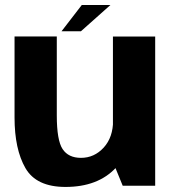

<svg xmlns="http://www.w3.org/2000/svg" viewBox="-20 -738 693 763"><path d="M467.6 0H596.7V-592.7H428.8V-94.7ZM205.7 -593H37.8V-271.2Q37.8 -145.1 81 -70.1Q124.2 4.9 240.2 4.9Q369.3 4.9 440.6 -71.5Q511.8 -148 511.8 -226L429.5 -260.5Q429.5 -192.4 392.1 -151.5Q354.6 -110.7 301.8 -110.7Q251.9 -110.7 228.8 -145.5Q205.7 -180.3 205.7 -279.4ZM224.5 -613.7H301.6L418.8 -718.1H305Z"/></svg>

Font: Anybody Thin
Style: Regular
Weight: 100
Designer: Tyler Finck
Foundry: Etcetera Type Company
Version: Version 1.114;gftools[0.9.25]